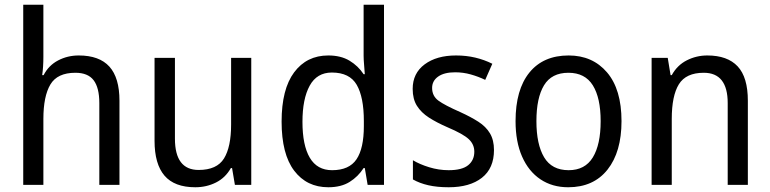

<svg xmlns="http://www.w3.org/2000/svg" viewBox="-20 -780 3250 810"><path d="M163 -540Q163 -498 158 -463H164Q185 -504 225 -525Q265 -546 312 -546Q399 -546 441.5 -499Q484 -452 484 -355V0H399V-345Q399 -410 375 -441.5Q351 -473 298 -473Q222 -473 192.5 -423.5Q163 -374 163 -278V0H78V-760H163Z M1040 -536V0H971L959 -71H954Q931 -30 891 -10Q851 10 804 10Q716 10 674 -39Q632 -88 632 -186V-536H718V-195Q718 -63 818 -63Q895 -63 925 -111.5Q955 -160 955 -255V-536Z M1365 10Q1274 10 1221 -60Q1168 -130 1168 -267Q1168 -404 1221 -475Q1274 -546 1365 -546Q1418 -546 1454.5 -524Q1491 -502 1514 -467H1519Q1518 -484 1516 -506.5Q1514 -529 1514 -545V-760H1600V0H1531L1519 -71H1514Q1491 -35 1455 -12.5Q1419 10 1365 10ZM1381 -62Q1453 -62 1484 -108Q1515 -154 1515 -248V-269Q1515 -370 1485 -422Q1455 -474 1380 -474Q1317 -474 1286.5 -418.5Q1256 -363 1256 -266Q1256 -167 1287 -114.5Q1318 -62 1381 -62Z M2064 -147Q2064 -70 2013 -30Q1962 10 1873 10Q1824 10 1787 1.5Q1750 -7 1722 -23V-104Q1750 -87 1790.5 -74.5Q1831 -62 1873 -62Q1929 -62 1955 -83Q1981 -104 1981 -140Q1981 -171 1957.5 -193Q1934 -215 1868 -243Q1822 -263 1789.5 -284Q1757 -305 1739 -333.5Q1721 -362 1721 -405Q1721 -471 1771.5 -508.5Q1822 -546 1904 -546Q1947 -546 1985 -537Q2023 -528 2057 -511L2027 -443Q1998 -457 1966 -466Q1934 -475 1900 -475Q1854 -475 1828.5 -457Q1803 -439 1803 -409Q1803 -375 1829.5 -355.5Q1856 -336 1922 -307Q1966 -287 1998 -266.5Q2030 -246 2047 -217.5Q2064 -189 2064 -147Z M2602 -269Q2602 -139 2543 -64.5Q2484 10 2377 10Q2310 10 2260 -23.5Q2210 -57 2182.5 -119.5Q2155 -182 2155 -269Q2155 -402 2213.5 -474Q2272 -546 2379 -546Q2480 -546 2541 -474.5Q2602 -403 2602 -269ZM2243 -269Q2243 -171 2275.5 -116.5Q2308 -62 2379 -62Q2448 -62 2481 -116Q2514 -170 2514 -269Q2514 -367 2481 -420Q2448 -473 2378 -473Q2307 -473 2275 -420Q2243 -367 2243 -269Z M2964 -546Q3049 -546 3092 -500Q3135 -454 3135 -355V0H3050V-345Q3050 -473 2949 -473Q2874 -473 2844 -424.5Q2814 -376 2814 -278V0H2729V-536H2797L2809 -463H2814Q2837 -505 2877.5 -525.5Q2918 -546 2964 -546Z"/></svg>

Font: Noto Sans Gurmukhi SemiCondensed
Style: Regular
Weight: 400
Width: 4
Designer: Jelle Bosma - Monotype Design Team
Foundry: Monotype Imaging Inc.
Version: Version 2.004; ttfautohint (v1.8.4.7-5d5b)